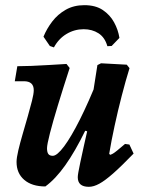

<svg xmlns="http://www.w3.org/2000/svg" viewBox="-20 -708 547 740"><path d="M154.8 10.6Q103.1 10.6 73.4 -14.8Q43.8 -40.3 43.8 -83.7Q43.8 -99.8 50.6 -128.6Q57.4 -157.4 67.3 -191.3Q77.2 -225.2 86.8 -258.8Q96.5 -292.4 103.3 -319.6Q110.1 -346.8 110.1 -360.3Q110.1 -394.9 72.2 -394.9H37L46.8 -452.8Q69.2 -452.8 100.7 -454Q132.2 -455.2 167.8 -457.4Q203.4 -459.6 236.3 -461.5L248.5 -445.9Q223.2 -368.2 203.4 -303.1Q183.6 -238 172.4 -194.3Q161.2 -150.6 161.2 -136.7Q161.2 -121.8 166.1 -114.7Q171.1 -107.5 183.5 -107.5Q199.9 -107.5 227.1 -143.9Q254.2 -180.3 287.9 -247.3Q321.5 -314.2 357.9 -405.3L332.8 -197L308.4 -204.1Q269.7 -124.9 231.9 -71.5Q194.1 -18 154.8 10.6ZM322.5 12Q279.7 12 279.7 -25Q279.7 -31 282 -44.2Q284.3 -57.4 289.4 -81.7Q294.5 -106 303.1 -144.9Q311.6 -183.8 324.5 -239.7L330 -295.4L355.4 -457.1L369.4 -464.1L468.6 -458.7L479.2 -445.3Q464.5 -398.3 449.4 -339.6Q434.2 -281 421.6 -222.6Q408.9 -164.1 400.9 -115.3L404.4 -111.3Q409.4 -112.7 415.2 -115.9Q421 -119.2 432 -128.2Q443 -137.1 461.8 -153.2L478.7 -150.9L494.9 -116.1Q447.6 -67.2 416 -39.4Q384.5 -11.7 362.7 0.1Q341 12 322.5 12ZM302.4 -595.4Q267.2 -595.4 236.7 -577.3Q206.2 -559.2 187.8 -525.3L172.1 -530.8L147.6 -566.6Q160.4 -597.8 181.5 -625.3Q202.6 -652.9 233.5 -670.5Q264.5 -688.1 305.3 -688.1Q348.4 -688.1 376.3 -669.3Q404.2 -650.5 419.8 -621.8Q435.5 -593.1 440.3 -561.9L410.3 -530.8L393.8 -530Q384.3 -563.9 359.7 -579.7Q335.2 -595.4 302.4 -595.4Z"/></svg>

Font: Alegreya
Style: Italic
Weight: 400
Italic angle: -7°
Designer: Juan Pablo del Peral
Foundry: Huerta Tipografica
Version: Version 2.009